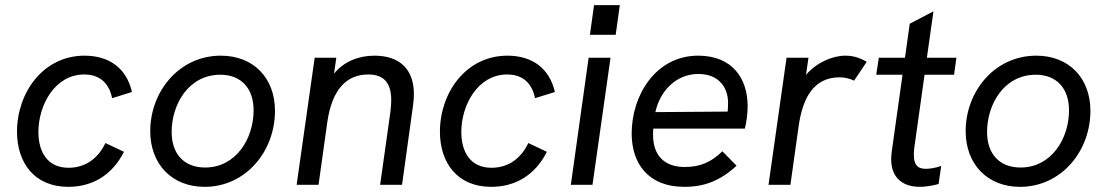

<svg xmlns="http://www.w3.org/2000/svg" viewBox="-20 -717 4298 745"><path d="M245 8C336 8 414 -35 461 -128L389 -162C362 -105 314 -66 246 -66C163 -66 129 -129 129 -205C129 -308 192 -428 307 -428C369 -428 404 -392 415 -336L492 -360C471 -453 403 -501 308 -501C147 -501 46 -357 46 -206C46 -86 113 8 245 8Z M774 8C933 8 1047 -129 1047 -287C1047 -414 964 -501 837 -501C675 -501 563 -362 563 -208C563 -80 647 8 774 8ZM646 -205C646 -311 711 -427 835 -427C916 -427 964 -374 964 -289C964 -178 895 -67 776 -67C694 -67 646 -120 646 -205Z M1131 0H1216L1250 -243C1268 -369 1324 -428 1409 -428C1468 -428 1498 -397 1498 -329C1498 -315 1497 -300 1495 -284L1455 0H1540L1583 -310C1585 -325 1586 -339 1586 -352C1586 -449 1530 -501 1433 -501C1371 -501 1315.5 -478.5 1276 -431.5L1285 -493H1201Z M1886 8C1977 8 2055 -35 2102 -128L2030 -162C2003 -105 1955 -66 1887 -66C1804 -66 1770 -129 1770 -205C1770 -308 1833 -428 1948 -428C2010 -428 2045 -392 2056 -336L2133 -360C2112 -453 2044 -501 1949 -501C1788 -501 1687 -357 1687 -206C1687 -86 1754 8 1886 8Z M2195 0H2279L2349 -493H2264ZM2269 -582H2369L2385 -697H2285Z M2635 8C2714 8 2775 -16 2838 -74L2783 -130C2740 -88 2697 -69 2637 -69C2558 -69 2514 -114 2514 -193C2514 -201 2514 -209 2515 -218H2870C2877 -242 2881 -280 2881 -305C2881 -410 2824 -501 2689 -501C2525 -501 2431 -348 2431 -199C2431 -82 2496 8 2635 8ZM2523 -282C2540 -361 2601 -430 2690 -430C2771 -430 2805 -375 2805 -319C2805 -304 2804.5 -295 2803.5 -284Z M2962 0H3047L3079 -228C3094 -332 3134 -417 3238 -417C3256 -417 3279 -412 3294 -404L3343 -477C3315 -494 3289 -501 3260 -501C3210.5 -501 3148 -474.5 3107.5 -426.5L3117 -493H3032Z M3549 8C3570 8 3596 4 3622 -3L3632 -73C3609 -65 3588 -62 3572 -62C3538 -62 3526 -80 3526 -116C3526 -125 3526 -135 3528 -146L3567.5 -427H3682L3691 -493H3576.5L3602 -673L3510 -625L3491.5 -493H3390L3380 -427H3482L3440 -128C3439 -118 3438 -108 3438 -99C3438 -25 3485 8 3549 8Z M3938 8C4097 8 4211 -129 4211 -287C4211 -414 4128 -501 4001 -501C3839 -501 3727 -362 3727 -208C3727 -80 3811 8 3938 8ZM3810 -205C3810 -311 3875 -427 3999 -427C4080 -427 4128 -374 4128 -289C4128 -178 4059 -67 3940 -67C3858 -67 3810 -120 3810 -205Z"/></svg>

Font: HK Grotesk
Style: Italic
Weight: 400
Italic angle: -16°
Designer: Alfredo Marco Pradil
Foundry: Hanken Design Co.
Version: Version 3.001;FEAKit 1.0